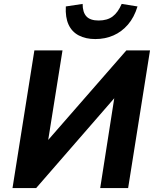

<svg xmlns="http://www.w3.org/2000/svg" viewBox="-20 -963 801 983"><path d="M44 0 156 -705H300L225 -235L215 -233L627 -705H748L636 0H493L567 -473L578 -475L165 0ZM468 -763Q419 -763 383.5 -781.5Q348 -800 331 -837Q314 -874 317 -930L403 -943Q403 -900 422.5 -879Q442 -858 485 -858Q529 -858 556.5 -878.5Q584 -899 603 -943L684 -930Q667 -874 635 -837Q603 -800 560.5 -781.5Q518 -763 468 -763Z"/></svg>

Font: Nunito Sans 7pt SemiCondensed ExtraBold
Style: Italic
Weight: 800
Width: 4
Italic angle: -9°
Designer: Vernon Adams
Foundry: Vernon Adams
Version: Version 3.101;gftools[0.9.27]